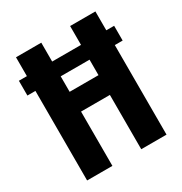

<svg xmlns="http://www.w3.org/2000/svg" viewBox="-163 -813 886 934"><g transform="rotate(-30 280.5 -346.0)"><path d="M548 -586V-503H504V0H362V-305H200V0H58V-503H13V-586H58V-692H200V-586H362V-692H504V-586ZM362 -416V-503H200V-416Z"/></g></svg>

Font: Fira Sans Extra Condensed SemiBold
Style: Regular
Weight: 600
Width: 1
Designer: Carrois Corporate & Edenspiekermann AG
Foundry: Carrois Corporate GbR & Edenspiekermann AG
Version: Version 4.203